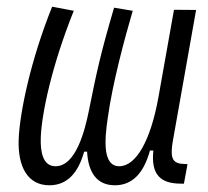

<svg xmlns="http://www.w3.org/2000/svg" viewBox="-20 -547 626 577"><path d="M128.4 9.8C183.6 9.8 215.8 -29.8 232.9 -91.3H241.7C245.1 -28.8 271 9.8 325.2 9.8C376.5 9.8 411.6 -24.9 430.7 -94.7H440.9C433.1 -22 462.4 4.9 523.9 4.9H532.7L543.5 -53.7L526.9 -54.7C496.6 -57.1 490.7 -76.2 500 -126.5L569.3 -517.1L502.9 -517.6L455.6 -252C432.6 -126 389.6 -47.4 338.4 -47.4C289.1 -47.4 293.5 -122.6 303.7 -191.9C318.4 -298.8 355.5 -434.6 378.9 -514.6L322.8 -523.9C282.2 -385.3 271 -333.5 246.6 -211.9C235.4 -156.7 208.5 -47.4 147 -47.4C108.9 -47.4 101.1 -89.8 102.5 -133.3C105 -205.1 135.7 -350.1 201.7 -514.6L136.7 -526.9C71.3 -364.3 39.1 -207 36.1 -127.9C33.2 -45.4 63.5 9.8 128.4 9.8Z"/></svg>

Font: Cascadia Mono NF Light
Style: Italic
Weight: 300
Italic angle: -10°
Monospace: yes
Designer: Aaron Bell
Foundry: Saja Typeworks
Version: Version 2404.023